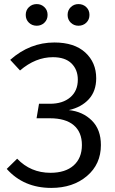

<svg xmlns="http://www.w3.org/2000/svg" viewBox="-20 -908 561 940"><path d="M246 -700Q344 -700 397.5 -651Q451 -602 451 -525Q451 -462 415 -422.5Q379 -383 317 -369Q385 -362 429.5 -318Q474 -274 474 -198Q474 -104 405.5 -46Q337 12 231 12Q96 12 13 -81L64 -131Q130 -62 227 -62Q300 -62 340.5 -98Q381 -134 381 -198Q381 -261 341 -295Q301 -329 224 -329H159L171 -400H225Q287 -400 324 -431.5Q361 -463 361 -518Q361 -567 330 -597.5Q299 -628 239 -628Q154 -628 78 -563L30 -615Q126 -700 246 -700ZM364 -888Q387 -888 402.5 -873Q418 -858 418 -835Q418 -812 402.5 -797Q387 -782 364 -782Q342 -782 326.5 -797Q311 -812 311 -835Q311 -858 326.5 -873Q342 -888 364 -888ZM160 -888Q182 -888 197.5 -873Q213 -858 213 -835Q213 -812 197.5 -797Q182 -782 160 -782Q137 -782 121.5 -797Q106 -812 106 -835Q106 -858 121.5 -873Q137 -888 160 -888Z"/></svg>

Font: FiraSans
Style: Regular
Weight: 350
Designer: Carrois Corporate & Edenspiekermann AG
Foundry: Carrois Corporate GbR & Edenspiekermann AG
Version: Version 3.106;PS 003.106;hotconv 1.0.70;makeotf.lib2.5.58329